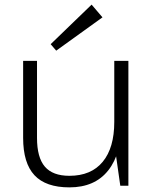

<svg xmlns="http://www.w3.org/2000/svg" viewBox="-20 -803 665 830"><path d="M140 -207Q140 -122 174 -82.5Q208 -43 280 -43Q374 -43 424 -103.5Q474 -164 474 -276L506 -341V-276Q506 -140 448 -66.5Q390 7 280 7Q178 7 129 -45.5Q80 -98 80 -207V-540H140ZM535 0H500L474 -183V-540H535ZM423 -728 223 -584 199 -612 376 -783Z"/></svg>

Font: Pathway Extreme 8pt Thin
Style: Regular
Weight: 100
Designer: Eduardo Rodriguez Tunni
Foundry: Eduardo Rodriguez Tunni
Version: Version 1.000